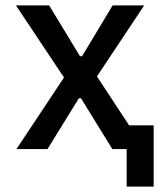

<svg xmlns="http://www.w3.org/2000/svg" viewBox="-20 -552 616 711"><path d="M458 -88H549V139H449V0H396L280 -188H272L156 0H41L217 -265L39 -532H162L276 -344H284L397 -532H514L339 -269Z"/></svg>

Font: Manrope Medium
Style: Medium
Weight: 500
Designer: Mikhail Sharanda
Foundry: Mikhail Sharanda
Version: Version 4.000;hotconv 1.0.109;makeotfexe 2.5.65596